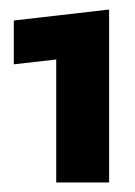

<svg xmlns="http://www.w3.org/2000/svg" viewBox="-20 -653 284 403"><path d="M98 -270V-598L209 -633V-270ZM9 -518V-610L209 -633L97 -528Z"/></svg>

Font: Blinker
Style: Regular
Weight: 400
Designer: Juergen Huber
Foundry: supertype
Version: 1.017